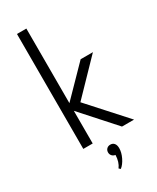

<svg xmlns="http://www.w3.org/2000/svg" viewBox="-247 -850 924 1131"><g transform="rotate(-30 214.5 -284.5)"><path d="M84 0V-781.7H147.9V-274.4L334.5 -465.3H418L206.5 -246.6L429.2 0H347.2L147.9 -222.2V0ZM230.5 125.5Q217.3 124 208.5 114.5Q199.7 105 199.7 91.3Q199.7 76.7 209.2 67.1Q218.8 57.6 233.9 57.6Q250.5 57.6 260 69.1Q269.5 80.6 269.5 102.1Q269.5 130.9 253.9 163.3Q238.3 195.8 216.3 212.9L206.1 203.6Q229 173.3 230.5 125.5Z"/></g></svg>

Font: Spartan MB
Style: Regular
Weight: 400
Designer: Matt Bailey, Mirko Velimirovic
Foundry: Matt Bailey
Version: Version 1.005